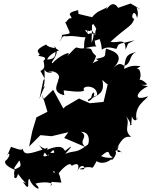

<svg xmlns="http://www.w3.org/2000/svg" viewBox="-20 -1018 868 1101"><path d="M285 -158C311 -124 248 -157 260 -128C202 -105 241 -147 255 -171C133 -128 119 -128 109 -168C110 -157 102 -154 43 -176L23 -129C14 -135 54 -149 20 -103C-10 -87 25 -56 82 -38C60 -62 46 -32 91 -98C119 -35 51 -76 62 -12C57 5 76 16 83 -21C141 60 166 47 111 25C162 99 130 8 149 8C167 64 233 85 183 35C225 22 302 26 269 49C289 17 243 25 332 29C309 -86 293 -3 284 -37C310 -30 301 -11 300 -2C331 -50 384 -97 391 -67C394 -69 448 -102 423 -34C450 -106 494 -32 435 -49C543 -84 486 -14 543 -109C504 -103 570 -54 628 -114C541 -105 539 -164 528 -94C631 -191 588 -127 625 -118C600 -70 661 -133 641 -153C685 -173 678 -106 675 -150C623 -126 685 -216 650 -166C685 -239 708 -235 732 -233C680 -276 738 -315 696 -359C764 -285 690 -291 738 -304C726 -294 741 -348 734 -356C758 -286 786 -376 763 -331C747 -414 823 -448 828 -466C738 -433 763 -494 828 -523C744 -542 817 -523 823 -536C762 -594 776 -524 786 -582C787 -663 724 -593 786 -639C736 -644 725 -638 692 -623C698 -713 720 -705 764 -722C717 -701 736 -662 700 -643C679 -635 678 -674 631 -629C688 -688 658 -720 588 -739C576 -692 598 -695 535 -681C530 -677 502 -700 544 -671C486 -649 515 -641 531 -697C485 -736 528 -738 468 -742C570 -769 524 -725 524 -782C503 -783 562 -789 565 -809C485 -847 461 -824 462 -741C395 -735 445 -777 358 -688C414 -745 308 -692 282 -656C258 -655 335 -710 292 -754C297 -731 315 -676 251 -677C256 -702 324 -739 319 -724C304 -751 263 -738 244 -763C177 -729 197 -724 208 -704C174 -691 268 -701 229 -669C239 -631 233 -623 212 -611L238 -564L229 -560L206 -450C245 -554 248 -526 226 -516C242 -529 234 -621 235 -621C247 -584 311 -611 257 -607C286 -618 332 -593 315 -563C315 -541 270 -490 349 -472C337 -521 362 -498 330 -502C366 -498 447 -484 463 -500C440 -529 542 -536 537 -470C560 -482 461 -446 489 -438C544 -469 512 -523 502 -452C543 -475 583 -483 567 -560C610 -516 581 -557 632 -504L602 -553L574 -434L495 -426L433 -453L356 -408L343 -396L285 -503L227 -447L222 -477L252 -377L189 -345L165 -265L147 -178L212 -243L276 -237L372 -260L348 -227L470 -175C423 -213 494 -232 445 -262C507 -262 488 -182 482 -188C414 -135 413 -159 354 -136C384 -168 411 -200 355 -154C345 -148 354 -207 234 -152C291 -164 229 -152 199 -191L251 -125ZM665 -960C635 -1019 608 -989 590 -963C591 -982 618 -985 541 -950C500 -919 499 -912 477 -826C507 -889 503 -904 532 -854C513 -801 548 -820 510 -823C511 -842 558 -822 564 -733C603 -762 647 -731 649 -740C663 -774 653 -762 752 -787C697 -760 722 -775 700 -734C700 -810 656 -765 614 -779C716 -871 736 -866 750 -911C723 -909 749 -982 766 -915C781 -955 752 -986 769 -972C816 -947 745 -989 729 -998L626 -962ZM428 -960C343 -940 400 -927 388 -912C371 -924 346 -861 354 -893C381 -818 403 -828 331 -817C343 -827 329 -776 316 -781C336 -779 329 -818 357 -810C421 -817 456 -795 491 -809C486 -837 440 -855 496 -839C499 -854 534 -837 505 -773C511 -922 506 -889 500 -866C553 -919 518 -896 518 -917L430 -938Z"/></svg>

Font: Hussar Lance
Style: Italic
Weight: 700
Foundry: Cannot Into Space Fonts, PlusOne Fonts
Version: Version 2.27